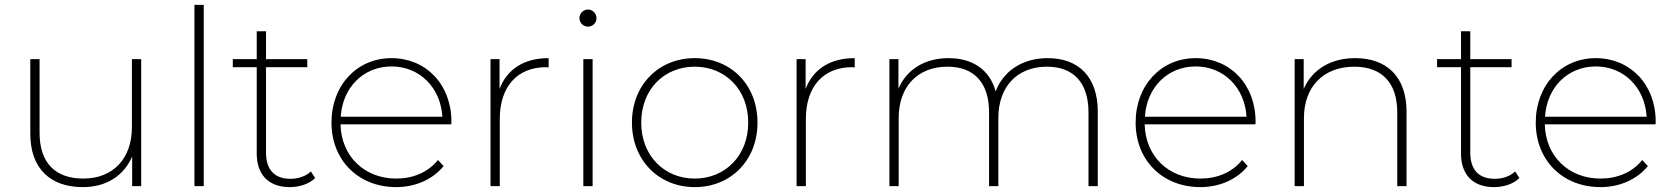

<svg xmlns="http://www.w3.org/2000/svg" viewBox="-20 -762 6849 786"><path d="M319 4C416 4 487 -43 521 -121V0H558V-520H520V-241C520 -114 444 -31 321 -31C207 -31 142 -95 142 -218V-520H104V-215C104 -71 187 4 319 4Z M814 0V-742H776V0Z M1238 -520H1069V-634H1031V-520H933V-487H1031V-133C1031 -49 1078 4 1166 4C1204 4 1245 -8 1270 -33L1253 -60C1231 -40 1201 -30 1169 -30C1103 -30 1069 -68 1069 -137V-487H1238Z M1375 -284C1382 -403 1467 -490 1583 -490C1698 -490 1784 -403 1791 -284ZM1602 4C1679 4 1750 -26 1796 -82L1773 -107C1732 -56 1670 -31 1602 -31C1472 -31 1377 -122 1374 -253H1827C1828 -257 1828 -260 1828 -264C1828 -417 1723 -524 1583 -524C1442 -524 1337 -414 1337 -260C1337 -106 1447 4 1602 4Z M2026 -275C2026 -407 2097 -487 2216 -487C2219 -487 2223 -486 2226 -486V-524C2125 -524 2056 -479 2025 -398V-520H1988V0H2026Z M2406 0V-520H2368V0ZM2387 -653C2407 -653 2422 -669 2422 -688C2422 -707 2406 -723 2387 -723C2368 -723 2352 -707 2352 -688C2352 -669 2368 -653 2387 -653Z M2824 4C2972 4 3081 -106 3081 -260C3081 -415 2972 -524 2824 -524C2677 -524 2567 -415 2567 -260C2567 -106 2677 4 2824 4ZM2824 -31C2699 -31 2605 -125 2605 -260C2605 -396 2699 -489 2824 -489C2949 -489 3043 -396 3043 -260C3043 -125 2949 -31 2824 -31Z M3279 -275C3279 -407 3350 -487 3469 -487C3472 -487 3476 -486 3479 -486V-524C3378 -524 3309 -479 3278 -398V-520H3241V0H3279Z M4269 -524C4164 -524 4087 -470 4056 -388C4031 -478 3960 -524 3863 -524C3764 -524 3691 -476 3658 -399V-520H3621V0H3659V-279C3659 -406 3735 -489 3859 -489C3966 -489 4029 -425 4029 -302V0H4067V-279C4067 -406 4143 -489 4266 -489C4373 -489 4436 -425 4436 -302V0H4474V-305C4474 -449 4394 -524 4269 -524Z M4667 -284C4674 -403 4759 -490 4875 -490C4990 -490 5076 -403 5083 -284ZM4894 4C4971 4 5042 -26 5088 -82L5065 -107C5024 -56 4962 -31 4894 -31C4764 -31 4669 -122 4666 -253H5119C5120 -257 5120 -260 5120 -264C5120 -417 5015 -524 4875 -524C4734 -524 4629 -414 4629 -260C4629 -106 4739 4 4894 4Z M5528 -524C5426 -524 5351 -476 5317 -398V-520H5280V0H5318V-279C5318 -406 5397 -489 5524 -489C5635 -489 5700 -425 5700 -302V0H5738V-305C5738 -449 5656 -524 5528 -524Z M6168 -520H5999V-634H5961V-520H5863V-487H5961V-133C5961 -49 6008 4 6096 4C6134 4 6175 -8 6200 -33L6183 -60C6161 -40 6131 -30 6099 -30C6033 -30 5999 -68 5999 -137V-487H6168Z M6305 -284C6312 -403 6397 -490 6513 -490C6628 -490 6714 -403 6721 -284ZM6532 4C6609 4 6680 -26 6726 -82L6703 -107C6662 -56 6600 -31 6532 -31C6402 -31 6307 -122 6304 -253H6757C6758 -257 6758 -260 6758 -264C6758 -417 6653 -524 6513 -524C6372 -524 6267 -414 6267 -260C6267 -106 6377 4 6532 4Z"/></svg>

Font: Montserrat-Alt1 ExtLt
Style: Regular
Weight: 200
Designer: Differentunic
Foundry: Differentunic
Version: Version 7.222